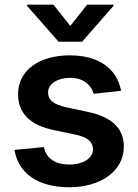

<svg xmlns="http://www.w3.org/2000/svg" viewBox="-20 -789 589 820"><path d="M380 -388.5Q376.4 -402 368.4 -414.2Q360.4 -426.5 348.2 -435.9Q335.9 -445.3 318.9 -451Q301.8 -456.7 279.5 -456.7Q259.2 -456.7 242 -452.1Q224.8 -447.4 212.2 -439.3Q199.6 -431.1 192.5 -419.6Q185.4 -408 185.4 -394.2Q185 -370.4 202.9 -355.3Q220.9 -340.2 262.4 -331L355.5 -311.1Q432.9 -294.4 470.7 -258Q508.5 -221.6 508.9 -163.4Q508.9 -124.6 491.7 -92.5Q474.4 -60.4 443.5 -37.5Q412.6 -14.6 369.9 -2Q327.1 10.7 275.9 10.7Q225.9 10.7 185.2 -0.2Q144.5 -11 114.7 -31.6Q84.9 -52.2 66.4 -81.7Q47.9 -111.2 41.9 -148.8L167.3 -160.9Q175.4 -123.9 203.3 -105.1Q231.2 -86.3 275.6 -86.3Q298.7 -86.3 317.3 -91.3Q335.9 -96.2 349.3 -104.9Q362.6 -113.6 369.9 -125.7Q377.1 -137.8 377.1 -151.6Q377.1 -175.1 359.2 -190.3Q341.3 -205.6 303.6 -213.8L210.6 -233.3Q132.1 -249.6 94.5 -288.5Q56.8 -327.4 57.2 -387.1Q57.2 -425.1 73.2 -455.6Q89.1 -486.2 118.1 -507.6Q147 -529.1 187.7 -540.8Q228.3 -552.6 277.7 -552.6Q325.6 -552.6 363.5 -541.9Q401.3 -531.2 428.8 -511.5Q456.3 -491.8 473.4 -464Q490.4 -436.1 497.2 -401.3ZM280.2 -678.3 352.3 -769.2H464.8V-764.2L330.6 -610.8H230.1L95.5 -764.2V-769.2H208.1Z"/></svg>

Font: Interop SemBd
Style: Regular
Weight: 600
Designer: Rasmus Andersson, Google, Jang Haemin
Foundry: jhaemin
Version: Version 1.008